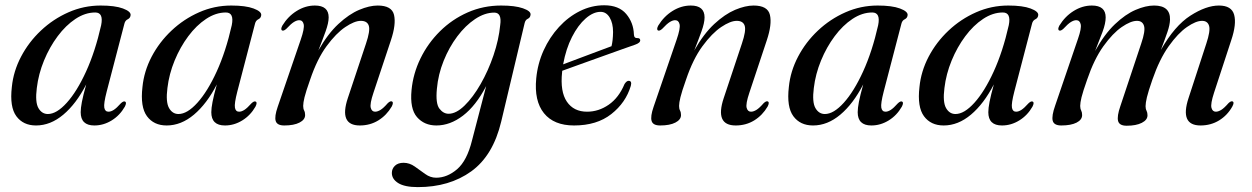

<svg xmlns="http://www.w3.org/2000/svg" viewBox="-20 -478 4864 746"><path d="M394.5 -122Q382.5 -75.5 385.2 -59.8Q388 -44 401.5 -44Q411 -44 422 -51Q433 -58 449.5 -76.5Q459.5 -86 465.5 -83.5Q473.5 -80 465 -63.5Q445.5 -29.5 413.8 -10Q382 9.5 346.5 9.5Q293.5 9.5 293.5 -42Q293.5 -57.5 298.2 -82.2Q303 -107 315 -150Q276 -74.5 226 -32.5Q176 9.5 120 9.5Q70 9.5 43.5 -26.5Q17 -62.5 26 -140Q32 -201 61.8 -257.8Q91.5 -314.5 139 -359.2Q186.5 -404 246 -430.2Q305.5 -456.5 371 -456.5Q427 -456.5 457.8 -445Q488.5 -433.5 487.5 -419.5Q486.5 -408 476.5 -403.2Q466.5 -398.5 463.5 -386.5ZM123 -136Q116 -81.5 129.2 -58.2Q142.5 -35 166 -35Q200 -35 239.5 -78.8Q279 -122.5 314.5 -200.2Q350 -278 373 -380Q383 -429.5 350 -429.5Q311 -429.5 273.2 -404.5Q235.5 -379.5 204 -337.2Q172.5 -295 151 -242.8Q129.5 -190.5 123 -136Z M902 -122Q890 -75.5 892.8 -59.8Q895.5 -44 909 -44Q918.5 -44 929.5 -51Q940.5 -58 957 -76.5Q967 -86 973 -83.5Q981 -80 972.5 -63.5Q953 -29.5 921.2 -10Q889.5 9.5 854 9.5Q801 9.5 801 -42Q801 -57.5 805.8 -82.2Q810.5 -107 822.5 -150Q783.5 -74.5 733.5 -32.5Q683.5 9.5 627.5 9.5Q577.5 9.5 551 -26.5Q524.5 -62.5 533.5 -140Q539.5 -201 569.2 -257.8Q599 -314.5 646.5 -359.2Q694 -404 753.5 -430.2Q813 -456.5 878.5 -456.5Q934.5 -456.5 965.2 -445Q996 -433.5 995 -419.5Q994 -408 984 -403.2Q974 -398.5 971 -386.5ZM630.5 -136Q623.5 -81.5 636.8 -58.2Q650 -35 673.5 -35Q707.5 -35 747 -78.8Q786.5 -122.5 822 -200.2Q857.5 -278 880.5 -380Q890.5 -429.5 857.5 -429.5Q818.5 -429.5 780.8 -404.5Q743 -379.5 711.5 -337.2Q680 -295 658.5 -242.8Q637 -190.5 630.5 -136Z M1076.5 -359.5Q1069 -363 1077 -378.5Q1099 -414.5 1132.8 -435.5Q1166.5 -456.5 1203.5 -456.5Q1257 -456.5 1257 -410.5Q1257 -389 1245 -355.8Q1233 -322.5 1217 -282Q1253.5 -346.5 1294.8 -384.8Q1336 -423 1375.8 -439.8Q1415.5 -456.5 1447.5 -456.5Q1502.5 -456.5 1511 -420Q1519.5 -383.5 1499 -322L1431 -117.5Q1416.5 -74.5 1420.5 -59.2Q1424.5 -44 1437.5 -44Q1447 -44 1458.5 -51Q1470 -58 1486.5 -77Q1496.5 -86.5 1502.5 -84Q1510.5 -80.5 1502 -64Q1482 -30 1450 -10.2Q1418 9.5 1378 9.5Q1296 9.5 1331.5 -97L1402 -308.5Q1419 -358.5 1413 -377.8Q1407 -397 1382 -397Q1357.5 -397 1321.8 -373Q1286 -349 1249 -298.8Q1212 -248.5 1185 -168.5Q1168.5 -122 1163.2 -100.2Q1158 -78.5 1158 -66.5Q1158 -55.5 1161.8 -48.5Q1165.5 -41.5 1165.5 -31Q1165.5 -13 1143.8 -1.8Q1122 9.5 1084.5 9.5Q1056.5 9.5 1051.2 -8Q1046 -25.5 1059 -63L1148.5 -324Q1163.5 -367.5 1160 -383.5Q1156.5 -399.5 1142.5 -399.5Q1133.5 -399.5 1122 -392.5Q1110.5 -385.5 1092.5 -366Q1082.5 -357 1076.5 -359.5Z M1927.5 -6Q1896 126.5 1811 187.8Q1726 249 1603.5 249Q1552.5 249 1527.5 233.5Q1502.5 218 1502.5 194Q1502.5 177.5 1514.5 166Q1526.5 154.5 1548 154.5Q1571 154.5 1591.5 169Q1612 183.5 1632 198Q1652 212.5 1674.5 212.5Q1717.5 212.5 1756 179.5Q1794.5 146.5 1814 67.5L1869 -143.5Q1829 -67 1779 -28.8Q1729 9.5 1675.5 9.5Q1628.5 9.5 1600.2 -23Q1572 -55.5 1579 -128Q1585 -192 1613.8 -251Q1642.5 -310 1689.5 -356.5Q1736.5 -403 1797.2 -429.8Q1858 -456.5 1927 -456.5Q1981 -456.5 2011.8 -445.8Q2042.5 -435 2041.5 -421.5Q2040.5 -409.5 2031 -405.2Q2021.5 -401 2018.5 -388.5ZM1677.5 -133Q1672 -76 1687.2 -56Q1702.5 -36 1723 -36Q1752.5 -36 1785.2 -68Q1818 -100 1847.5 -151.5Q1877 -203 1897.5 -263.2Q1918 -323.5 1923.5 -380.5Q1930.5 -429 1900.5 -429Q1863.5 -429 1826 -404Q1788.5 -379 1756.8 -336.8Q1725 -294.5 1703.8 -241.8Q1682.5 -189 1677.5 -133Z M2431 -144.5Q2411.5 -79 2355.2 -34.8Q2299 9.5 2210.5 9.5Q2132 9.5 2093.5 -38.2Q2055 -86 2063.5 -173.5Q2069 -231 2092.2 -282.2Q2115.5 -333.5 2151.8 -373Q2188 -412.5 2233.2 -435Q2278.5 -457.5 2327.5 -457.5Q2384.5 -457.5 2413 -423.8Q2441.5 -390 2443 -344Q2443.5 -329 2457 -330Q2467 -330 2467.5 -322Q2468 -311.5 2448 -304.5Q2433 -299.5 2398.8 -287.2Q2364.5 -275 2321.5 -259.5Q2278.5 -244 2236.5 -229Q2194.5 -214 2164.5 -203Q2164 -200.5 2164 -197.5Q2156 -122 2182.5 -83Q2209 -44 2261 -44Q2306 -44 2345.2 -71.2Q2384.5 -98.5 2406.5 -151.5Q2415 -164.5 2423 -164Q2436 -163.5 2431 -144.5ZM2313.5 -432Q2285 -432 2255.5 -406.2Q2226 -380.5 2202.5 -334.5Q2179 -288.5 2168 -228Q2196 -238.5 2231.2 -251.8Q2266.5 -265 2299.8 -277.5Q2333 -290 2356 -298.5Q2361.5 -320 2362 -353.5Q2362 -388 2348.8 -410Q2335.5 -432 2313.5 -432Z M2537 -359.5Q2529.5 -363 2537.5 -378.5Q2559.5 -414.5 2593.2 -435.5Q2627 -456.5 2664 -456.5Q2717.5 -456.5 2717.5 -410.5Q2717.5 -389 2705.5 -355.8Q2693.5 -322.5 2677.5 -282Q2714 -346.5 2755.2 -384.8Q2796.5 -423 2836.2 -439.8Q2876 -456.5 2908 -456.5Q2963 -456.5 2971.5 -420Q2980 -383.5 2959.5 -322L2891.5 -117.5Q2877 -74.5 2881 -59.2Q2885 -44 2898 -44Q2907.5 -44 2919 -51Q2930.5 -58 2947 -77Q2957 -86.5 2963 -84Q2971 -80.5 2962.5 -64Q2942.5 -30 2910.5 -10.2Q2878.5 9.5 2838.5 9.5Q2756.5 9.5 2792 -97L2862.5 -308.5Q2879.5 -358.5 2873.5 -377.8Q2867.5 -397 2842.5 -397Q2818 -397 2782.2 -373Q2746.5 -349 2709.5 -298.8Q2672.5 -248.5 2645.5 -168.5Q2629 -122 2623.8 -100.2Q2618.5 -78.5 2618.5 -66.5Q2618.5 -55.5 2622.2 -48.5Q2626 -41.5 2626 -31Q2626 -13 2604.2 -1.8Q2582.5 9.5 2545 9.5Q2517 9.5 2511.8 -8Q2506.5 -25.5 2519.5 -63L2609 -324Q2624 -367.5 2620.5 -383.5Q2617 -399.5 2603 -399.5Q2594 -399.5 2582.5 -392.5Q2571 -385.5 2553 -366Q2543 -357 2537 -359.5Z M3413.5 -122Q3401.5 -75.5 3404.2 -59.8Q3407 -44 3420.5 -44Q3430 -44 3441 -51Q3452 -58 3468.5 -76.5Q3478.5 -86 3484.5 -83.5Q3492.5 -80 3484 -63.5Q3464.5 -29.5 3432.8 -10Q3401 9.5 3365.5 9.5Q3312.5 9.5 3312.5 -42Q3312.5 -57.5 3317.2 -82.2Q3322 -107 3334 -150Q3295 -74.5 3245 -32.5Q3195 9.5 3139 9.5Q3089 9.5 3062.5 -26.5Q3036 -62.5 3045 -140Q3051 -201 3080.8 -257.8Q3110.5 -314.5 3158 -359.2Q3205.5 -404 3265 -430.2Q3324.5 -456.5 3390 -456.5Q3446 -456.5 3476.8 -445Q3507.5 -433.5 3506.5 -419.5Q3505.5 -408 3495.5 -403.2Q3485.5 -398.5 3482.5 -386.5ZM3142 -136Q3135 -81.5 3148.2 -58.2Q3161.5 -35 3185 -35Q3219 -35 3258.5 -78.8Q3298 -122.5 3333.5 -200.2Q3369 -278 3392 -380Q3402 -429.5 3369 -429.5Q3330 -429.5 3292.2 -404.5Q3254.5 -379.5 3223 -337.2Q3191.5 -295 3170 -242.8Q3148.5 -190.5 3142 -136Z M3921 -122Q3909 -75.5 3911.8 -59.8Q3914.5 -44 3928 -44Q3937.5 -44 3948.5 -51Q3959.5 -58 3976 -76.5Q3986 -86 3992 -83.5Q4000 -80 3991.5 -63.5Q3972 -29.5 3940.2 -10Q3908.5 9.5 3873 9.5Q3820 9.5 3820 -42Q3820 -57.5 3824.8 -82.2Q3829.5 -107 3841.5 -150Q3802.5 -74.5 3752.5 -32.5Q3702.5 9.5 3646.5 9.5Q3596.5 9.5 3570 -26.5Q3543.5 -62.5 3552.5 -140Q3558.5 -201 3588.2 -257.8Q3618 -314.5 3665.5 -359.2Q3713 -404 3772.5 -430.2Q3832 -456.5 3897.5 -456.5Q3953.5 -456.5 3984.2 -445Q4015 -433.5 4014 -419.5Q4013 -408 4003 -403.2Q3993 -398.5 3990 -386.5ZM3649.5 -136Q3642.5 -81.5 3655.8 -58.2Q3669 -35 3692.5 -35Q3726.5 -35 3766 -78.8Q3805.5 -122.5 3841 -200.2Q3876.5 -278 3899.5 -380Q3909.5 -429.5 3876.5 -429.5Q3837.5 -429.5 3799.8 -404.5Q3762 -379.5 3730.5 -337.2Q3699 -295 3677.5 -242.8Q3656 -190.5 3649.5 -136Z M4333 -65.5 4414 -308.5Q4431 -358 4425 -377.5Q4419 -397 4397.5 -397Q4373.5 -397 4338.5 -373Q4303.5 -349 4267.2 -298.5Q4231 -248 4204 -168.5Q4187.5 -122 4182.2 -100.2Q4177 -78.5 4177 -66.5Q4177 -56 4180.8 -48.8Q4184.5 -41.5 4184.5 -31Q4184.5 -12.5 4162.8 -1.5Q4141 9.5 4103.5 9.5Q4075 9.5 4070.2 -9Q4065.5 -27.5 4080 -68.5L4168.5 -327.5Q4182.5 -367.5 4179 -383.5Q4175.5 -399.5 4161.5 -399.5Q4152.5 -399.5 4141 -392.5Q4129.5 -385.5 4111.5 -366Q4101.5 -357 4095.5 -359.5Q4088 -363 4096 -378.5Q4118 -414.5 4151.8 -435.5Q4185.5 -456.5 4222.5 -456.5Q4276 -456.5 4276 -410.5Q4276 -387 4264 -354.8Q4252 -322.5 4235 -280Q4271 -345 4311.8 -383.8Q4352.5 -422.5 4392 -439.5Q4431.5 -456.5 4464 -456.5Q4527.5 -456.5 4526 -401.5Q4525.5 -381.5 4516 -353.8Q4506.5 -326 4490.5 -284Q4544 -378 4605.2 -417.2Q4666.5 -456.5 4716 -456.5Q4765.5 -456.5 4775.2 -420.5Q4785 -384.5 4764 -322L4697 -117.5Q4683 -74.5 4687 -59.2Q4691 -44 4704 -44Q4713.5 -44 4725 -51Q4736.5 -58 4753 -77Q4763 -86.5 4769 -84Q4777 -80.5 4768 -64Q4749 -30 4716.8 -10.2Q4684.5 9.5 4644.5 9.5Q4563 9.5 4598 -97L4667 -308.5Q4683.5 -358 4677.8 -377.5Q4672 -397 4650.5 -397Q4626.5 -397 4591.8 -373Q4557 -349 4521 -298.5Q4485 -248 4457.5 -168.5Q4441.5 -122.5 4436.2 -100Q4431 -77.5 4431 -65.5Q4431 -55 4434.8 -47.8Q4438.5 -40.5 4438.5 -30Q4438.5 -12 4416.5 -0.8Q4394.5 10.5 4357.5 10.5Q4329 10.5 4324.2 -8Q4319.5 -26.5 4333 -65.5Z"/></svg>

Font: Fraunces 72pt S000
Style: Italic
Weight: 400
Italic angle: -16°
Version: Version 1.000; ttfautohint (v1.8.3)